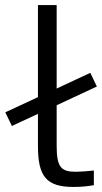

<svg xmlns="http://www.w3.org/2000/svg" viewBox="-20 -730 405 759"><path d="M279 -51C222 -51 204 -69 204 -153V-314L363 -388L337 -442L204 -380V-710H130V-346L1 -286L27 -232L130 -280V-153C130 -33 163 9 270 9C298 9 325 7 351 2V-56C327 -53 297 -51 279 -51Z"/></svg>

Font: LT Wave Light
Style: Regular
Weight: 300
Designer: Daniel Lyons
Version: Version 2.5 (Glyphs App)